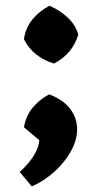

<svg xmlns="http://www.w3.org/2000/svg" viewBox="-20 -511 352 672"><path d="M91.2 141.5 48.8 90.8Q78.5 65.2 97.4 34.9Q116.2 4.5 117.5 -20.2L64 -65.5Q70.5 -105.8 94.4 -134.2Q118.2 -162.8 152 -180.8Q202.2 -161.8 226.1 -129.4Q250 -97 250 -58.8Q250 -20.8 228.2 18.4Q206.5 57.5 170.2 90.1Q134 122.8 91.2 141.5ZM169 -288.5Q95.2 -311.5 63.8 -373.5Q69.5 -413.8 93.4 -442.9Q117.2 -472 153.2 -491Q189.2 -475.5 217 -449.5Q244.8 -423.5 254 -389.8Q233.8 -322.5 169 -288.5Z"/></svg>

Font: Eczar
Style: Regular
Weight: 400
Designer: Vaibhav Singh
Foundry: Rosetta Type Foundry
Version: Version 2.000